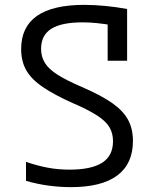

<svg xmlns="http://www.w3.org/2000/svg" viewBox="-20 -760 640 790"><path d="M272 10Q225 10 178 3.5Q131 -3 87 -16V-94Q134 -78 176.5 -70Q219 -62 266 -62Q356 -62 400.5 -90.5Q445 -119 445 -179Q445 -212 430 -237Q415 -262 378.5 -285.5Q342 -309 279 -336Q203 -370 156 -402Q109 -434 88 -471Q67 -508 67 -558Q67 -649 132 -694.5Q197 -740 327 -740Q368 -740 414 -735.5Q460 -731 503 -723V-510H423V-692L444 -656Q407 -662 378 -665Q349 -668 319 -668Q233 -668 191 -641.5Q149 -615 149 -559Q149 -527 164.5 -501.5Q180 -476 217 -452.5Q254 -429 317 -402Q396 -368 441.5 -336Q487 -304 507 -267Q527 -230 527 -180Q527 -86 462.5 -38Q398 10 272 10Z"/></svg>

Font: M PLUS Code Latin Expanded
Style: Regular
Weight: 400
Width: 7
Designer: Coji Morishita
Foundry: UNDERFOREST DESIGN
Version: Version 1.002; ttfautohint (v1.8.3)